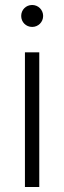

<svg xmlns="http://www.w3.org/2000/svg" viewBox="-20 -750 258 770"><path d="M109 -642C133.5 -642 153 -661.5 153 -686C153 -710.5 133.5 -730 109 -730C84 -730 65 -710.5 65 -686C65 -661.5 84 -642 109 -642ZM137.5 0V-540H80V0Z"/></svg>

Font: Hauora Light
Style: Regular
Weight: 300
Designer: Wayne Shih
Foundry: WCYS
Version: Version 1.001;hotconv 1.0.109;makeotfexe 2.5.65596